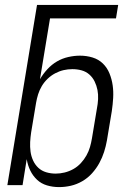

<svg xmlns="http://www.w3.org/2000/svg" viewBox="-20 -755 540 783"><path d="M221 8Q195 8 171.5 1Q148 -6 131 -22Q114 -38 103.5 -59.5Q93 -81 89 -106L72 0H10L131 -735H462L453 -680H184L143 -432Q156 -454 173.5 -473Q191 -492 212.5 -504.5Q234 -517 258.5 -522.5Q283 -528 306 -528Q333 -528 357.5 -520.5Q382 -513 399.5 -496Q417 -479 426.5 -455.5Q436 -432 439.5 -407Q443 -382 441.5 -355.5Q440 -329 436 -302L416 -182Q412 -159 404.5 -135.5Q397 -112 385 -90Q373 -68 355.5 -48.5Q338 -29 315.5 -16Q293 -3 269 2.5Q245 8 221 8ZM207 -47Q225 -47 243.5 -51.5Q262 -56 279 -65.5Q296 -75 309.5 -89.5Q323 -104 332.5 -121Q342 -138 347 -155.5Q352 -173 355 -191L375 -311Q379 -331 380 -350.5Q381 -370 377.5 -388Q374 -406 366 -422.5Q358 -439 344.5 -451Q331 -463 313 -468Q295 -473 275 -473Q257 -473 239.5 -469Q222 -465 205 -456Q188 -447 174 -433.5Q160 -420 150.5 -404Q141 -388 135.5 -370.5Q130 -353 127 -335L107 -215Q104 -195 103 -175.5Q102 -156 104.5 -137Q107 -118 115 -100.5Q123 -83 136.5 -70.5Q150 -58 168.5 -52.5Q187 -47 207 -47Z"/></svg>

Font: Iosevka Curly Light
Style: Italic
Weight: 300
Italic angle: -9°
Monospace: yes
Designer: Belleve Invis
Foundry: Belleve Invis
Version: Version 22.1.2; ttfautohint (v1.8.4)